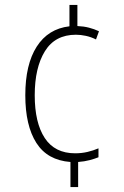

<svg xmlns="http://www.w3.org/2000/svg" viewBox="-20 -744 501 774"><path d="M292 -639Q317 -638 338.5 -632.5Q360 -627 379 -618L367 -585Q347 -595 326 -599.5Q305 -604 286 -604Q202 -604 161 -537.5Q120 -471 120 -360Q120 -249 160.5 -187.5Q201 -126 283 -126Q309 -126 332.5 -131.5Q356 -137 377 -146V-110Q362 -104 341.5 -98.5Q321 -93 295 -91V10H264V-91Q171 -98 126.5 -168Q82 -238 82 -360Q82 -484 128 -556Q174 -628 260 -638V-724H292Z"/></svg>

Font: Noto Sans Arabic Cond ExtLt
Style: Regular
Weight: 200
Width: 3
Designer: Monotype Design Team, Nadine Chahine, Nizar Qandah and Khaled Hosny
Foundry: Monotype Imaging Inc.
Version: Version 2.012; ttfautohint (v1.8.4.7-5d5b)